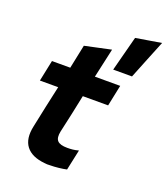

<svg xmlns="http://www.w3.org/2000/svg" viewBox="-148 -916 892 1026"><g transform="rotate(20 298.0 -403.0)"><path d="M451 -789Q487 -795 523.5 -801Q560 -807 596 -813Q573 -757 551 -702Q529 -647 506 -590H399Q413 -641 425 -689.5Q437 -738 451 -789ZM103 -159Q116 -220 128.5 -280Q141 -340 155 -401H51Q57 -431 63.5 -461Q70 -491 76 -521H180Q187 -555 194 -588.5Q201 -622 208 -656Q246 -664 282.5 -672Q319 -680 357 -688Q348 -646 338.5 -604.5Q329 -563 320 -521H464Q458 -491 451.5 -461Q445 -431 439 -401H295Q284 -346 272 -291.5Q260 -237 248 -183Q240 -145 255 -129Q270 -113 311 -113Q328 -113 342 -114.5Q356 -116 375 -121Q369 -92 362.5 -62.5Q356 -33 350 -4Q333 0 306 3Q279 6 257 6Q248 7 240.5 6.5Q233 6 225 5Q151 -2 119 -43.5Q87 -85 103 -159Z"/></g></svg>

Font: Rosa Sans
Style: Bold Italic
Weight: 700
Italic angle: -12°
Designer: Pentagram / MCKL
Foundry: Pentagram / MCKL
Version: Version 1.005;September 16, 2019;FontCreator 11.5.0.2425 64-